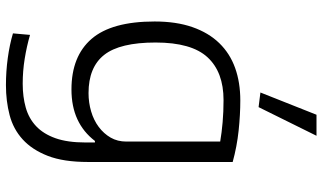

<svg xmlns="http://www.w3.org/2000/svg" viewBox="-234 -606 1059 630"><g transform="rotate(90 295.0 -290.5)"><path d="M285 -52Q316 -52 345 -60.5Q374 -69 396 -85.5Q418 -102 431 -124.5Q444 -147 444 -176V-484Q415 -489 380.5 -492Q346 -495 308 -495Q216 -495 167.5 -442.5Q119 -390 119 -272Q119 -155 159.5 -103.5Q200 -52 285 -52ZM259 219Q214 219 170 213Q126 207 89 196L94 140Q132 151 172.5 157.5Q213 164 254 164Q297 164 332.5 154Q368 144 393.5 120Q419 96 433 56.5Q447 17 447 -42V-73H442Q413 -35 371 -15.5Q329 4 273 4Q164 4 107 -62Q50 -128 50 -269Q50 -340 68.5 -393Q87 -446 121 -481Q155 -516 202.5 -533Q250 -550 309 -550Q356 -550 408 -544.5Q460 -539 511 -525V-50Q511 30 491 81.5Q471 133 437 164Q403 195 357 207Q311 219 259 219ZM283 -616 356 -800H425L331 -610Z"/></g></svg>

Font: EncodeSans
Style: Light
Weight: 300
Designer: Pablo Impallari, Andres Torresi
Foundry: Pablo Impallari, Andres Torresi
Version: Version 1.000; ttfautohint (v1.4.1)